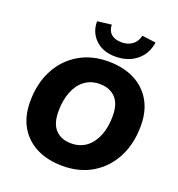

<svg xmlns="http://www.w3.org/2000/svg" viewBox="-165 -1079 1136 1225"><g transform="rotate(20 403.5 -466.5)"><path d="M396 11Q295 11 220 -26.5Q145 -64 103.5 -134.5Q62 -205 62 -305Q62 -427 110 -519.5Q158 -612 244.5 -664Q331 -716 445 -716Q546 -716 621 -678.5Q696 -641 737.5 -570.5Q779 -500 779 -401Q779 -278 731 -185.5Q683 -93 597 -41Q511 11 396 11ZM398 -143Q458 -143 500.5 -175Q543 -207 566 -264.5Q589 -322 589 -397Q589 -481 549.5 -521.5Q510 -562 442 -562Q383 -562 340.5 -530Q298 -498 275.5 -440.5Q253 -383 253 -308Q253 -224 292 -183.5Q331 -143 398 -143ZM473 -760Q389 -760 338.5 -808.5Q288 -857 288 -932L384 -944Q384 -904 409 -881.5Q434 -859 480 -859Q524 -859 553.5 -881.5Q583 -904 591 -944L685 -932Q674 -853 617 -806.5Q560 -760 473 -760Z"/></g></svg>

Font: Nunito Sans Black
Style: Italic
Weight: 900
Italic angle: -9°
Designer: Vernon Adams
Foundry: Vernon Adams
Version: Version 3.006; ttfautohint (v1.8.3)